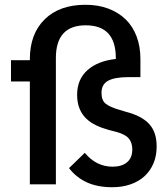

<svg xmlns="http://www.w3.org/2000/svg" viewBox="-20 -772 702 804"><path d="M636 -159Q636 -119 622.5 -87.5Q609 -56 585 -34Q561 -12 526.5 0Q492 12 450 12Q388 12 343.5 -8.5Q299 -29 269 -68L335 -132Q383 -74 452 -74Q490 -74 512 -92.5Q534 -111 534 -146Q534 -175 519 -192.5Q504 -210 466 -220L435 -228Q406 -236 382 -247.5Q358 -259 340.5 -276Q323 -293 313 -317.5Q303 -342 303 -375Q303 -440 346.5 -478.5Q390 -517 465 -525V-529Q465 -666 339 -666Q214 -666 214 -529V0H105V-431H26V-520H105V-524Q105 -630 167 -691Q229 -752 338 -752Q391 -752 433.5 -736Q476 -720 506 -691Q536 -662 552 -619.5Q568 -577 568 -525V-449H517Q461 -449 433 -434Q405 -419 405 -383Q405 -351 423.5 -337Q442 -323 477 -313L507 -304Q573 -287 604.5 -253Q636 -219 636 -159Z"/></svg>

Font: IBM Plex Sans Thai Looped Medium
Style: Regular
Weight: 500
Designer: Mike Abbink, Paul van der Laan, Pieter van Rosmalen, Ben Mitchell, Mark Frömberg
Foundry: Bold Monday
Version: Version 1.1